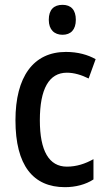

<svg xmlns="http://www.w3.org/2000/svg" viewBox="-20 -765 441 795"><path d="M239 -745C203 -745 182 -725 182 -683C182 -642 205 -621 239 -621C273 -621 294 -642 294 -683C294 -724 274 -745 239 -745ZM249 10C293 10 335 -1 367 -22V-106C333 -87 297 -75 257 -75C183 -75 145 -140 145 -267C145 -397 183 -464 257 -464C286 -464 317 -455 347 -440L376 -520C344 -538 303 -550 253 -550C118 -550 44 -447 44 -267C44 -80 117 10 249 10Z"/></svg>

Font: Noto Sans Arabic Cond Med
Style: Regular
Weight: 500
Width: 3
Designer: Monotype Design Team, Nadine Chahine, Nizar Qandah and Khaled Hosny
Foundry: Monotype Imaging Inc.
Version: Version 2.012